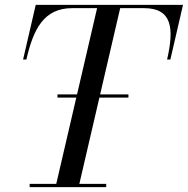

<svg xmlns="http://www.w3.org/2000/svg" viewBox="-20 -770 773 790"><path d="M102 -13.5V0H417V-13.5H306.5L389 -368.5H508.5V-381.5H392L474.5 -736.5H572.5C689.5 -736.5 696.5 -652 667.5 -525H681L733 -750H127L75 -525H88.5C117.5 -651 160.5 -736.5 277.5 -736.5H379.5L297 -381.5H216.5V-368.5H294L211.5 -13.5Z"/></svg>

Font: Bodoni* 16pt
Style: Italic
Weight: 400
Italic angle: -13°
Version: Version 2.3